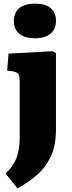

<svg xmlns="http://www.w3.org/2000/svg" viewBox="-20 -803 394 1053"><path d="M172 -593Q117 -593 86.5 -617.5Q56 -642 56 -688Q56 -733 85.5 -758Q115 -783 172 -783Q230 -783 258.5 -758Q287 -733 287 -688Q287 -643 256.5 -618Q226 -593 172 -593ZM76 230 11 149Q54 107 71 62Q88 17 88 -49V-351Q88 -384 81.5 -395.5Q75 -407 53 -411L19 -416L27 -509L269 -522L287 -512V-95Q287 -4 258 56.5Q229 117 181 158Q133 199 76 230Z"/></svg>

Font: Literata 12pt ExtraBold
Style: Regular
Weight: 800
Designer: Latin by Veronika Burian and Jose Scaglione. Greek by Irene Vlachou. Cyrillic by Vera Evstafieva.
Foundry: TypeTogether
Version: Version 3.002